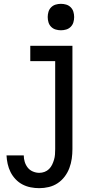

<svg xmlns="http://www.w3.org/2000/svg" viewBox="-20 -759 540 1002"><path d="M185 223Q162 223 139.5 218.5Q117 214 97 203.5Q77 193 61 176Q45 159 35 139Q25 119 20 96.5Q15 74 14 52H104Q104 69 109 85.5Q114 102 124.5 115.5Q135 129 151.5 136Q168 143 185 143Q199 143 212.5 138Q226 133 236 123Q246 113 252 100.5Q258 88 262 74.5Q266 61 267 47Q268 33 268 19V-440H138V-520H358V19Q358 44 354.5 69Q351 94 342 118Q333 142 317.5 162.5Q302 183 281 197Q260 211 235 217Q210 223 185 223ZM298 -601Q284 -601 270.5 -605Q257 -609 247 -619Q237 -629 233 -642.5Q229 -656 229 -670Q229 -684 233 -697.5Q237 -711 247 -721Q257 -731 270.5 -735Q284 -739 298 -739Q312 -739 325.5 -735Q339 -731 349 -721Q359 -711 363 -697.5Q367 -684 367 -670Q367 -656 363 -642.5Q359 -629 349 -619Q339 -609 325.5 -605Q312 -601 298 -601Z"/></svg>

Font: Iosevka Curly Medium
Style: Regular
Weight: 500
Monospace: yes
Designer: Belleve Invis
Foundry: Belleve Invis
Version: Version 22.1.2; ttfautohint (v1.8.4)